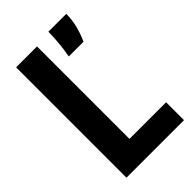

<svg xmlns="http://www.w3.org/2000/svg" viewBox="-207 -741 812 812"><g transform="rotate(-45 199.5 -335.0)"><path d="M46 0V-660H171V0ZM75 0V-107H390V0ZM236 -535Q242 -569 244.5 -593Q247 -617 248 -635.5Q249 -654 249 -670H356Q356 -634 347 -599.5Q338 -565 324 -535Z"/></g></svg>

Font: Bricolage Grotesque 72pt SemiCondensed SemiBold
Style: Regular
Weight: 600
Width: 4
Designer: Mathieu Triay
Foundry: Atelier Triay
Version: Version 1.001;gftools[0.9.33.dev8+g029e19f]